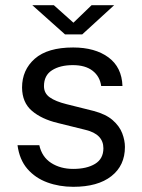

<svg xmlns="http://www.w3.org/2000/svg" viewBox="-20 -710 547 740"><path d="M262.5 10Q208.5 10 162.2 -7Q116 -24 85.5 -59.2Q55 -94.5 47.5 -150.5H131.5Q141.5 -105 177.2 -82Q213 -59 262 -59Q314.5 -59 346.5 -78.5Q378.5 -98 378.5 -138.5Q378.5 -193 309.5 -209.5L202.5 -236Q140 -251 102.8 -283Q65.5 -315 65 -372.5Q65 -440.5 114.2 -483.8Q163.5 -527 262 -527Q346 -527 397.8 -489Q449.5 -451 452 -378.5H370Q365 -415.5 337 -437.2Q309 -459 261 -459Q211.5 -459 180.5 -439.2Q149.5 -419.5 149.5 -378Q149.5 -350.5 171.8 -334.8Q194 -319 236.5 -308.5L340.5 -282.5Q388 -270 414.2 -247Q440.5 -224 451 -196.5Q461.5 -169 461.5 -143.5Q461.5 -72 409.2 -31Q357 10 262.5 10ZM230.5 -577.5 104.5 -690H187.5L263 -622.5L333 -690H420L297 -577.5Z"/></svg>

Font: Public Sans
Style: Regular
Weight: 400
Designer: The Public Sans project authors (U.S. Web Design System). Libre Franklin designed by Pablo Impallari and Rodrigo Fuenzal
Version: Version 1.008; ttfautohint (v1.8.1) -l 8 -r 50 -G 200 -x 14 